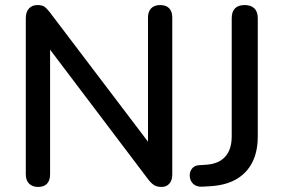

<svg xmlns="http://www.w3.org/2000/svg" viewBox="-20 -732 1121 759"><path d="M131 7Q108 7 95 -6Q82 -19 82 -43V-660Q82 -685 94.5 -698.5Q107 -712 128 -712Q146 -712 155.5 -705.5Q165 -699 178 -682L590 -139H565V-663Q565 -686 577.5 -699Q590 -712 613 -712Q637 -712 649 -699Q661 -686 661 -663V-42Q661 -19 649.5 -6Q638 7 619 7Q601 7 589.5 0Q578 -7 565 -24L155 -566H178V-43Q178 -19 166 -6Q154 7 131 7ZM779 6Q756 7 743 -6Q730 -19 730 -39Q730 -54 739.5 -66Q749 -78 767 -79L798 -81Q846 -85 871 -113.5Q896 -142 896 -193V-660Q896 -686 909 -699Q922 -712 947 -712Q972 -712 985.5 -699Q999 -686 999 -660V-193Q999 -133 977.5 -90.5Q956 -48 915 -24Q874 0 813 4Z"/></svg>

Font: Nunito SemiBold
Style: Regular
Weight: 600
Designer: Vernon Adams
Foundry: Vernon Adams
Version: Version 3.602